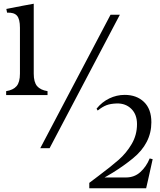

<svg xmlns="http://www.w3.org/2000/svg" viewBox="-20 -795 861 1030"><path d="M13 -285V-306Q51 -312 69 -333Q87 -354 87 -400V-646Q87 -693 71 -711Q55 -729 18 -727L14 -747L101 -764L161 -775V-400Q161 -354 179 -333Q197 -312 235 -306V-285H147H101ZM573 -716H623L246 0H196ZM508 149Q576 98 617 62Q658 26 686.5 -22.5Q715 -71 715 -129Q715 -181 684.5 -211Q654 -241 607 -240Q573 -239 551 -230.5Q529 -222 504 -202L498 -212Q527 -248 566.5 -267Q606 -286 649 -286Q713 -286 752.5 -248Q792 -210 792 -139Q792 -26 692.5 55Q593 136 463 197H459V186ZM459 186 523 157H656Q701 157 733 128Q765 99 783 55L799 59L775 167L764 215H459Z"/></svg>

Font: RL Madena Variable
Style: Regular
Weight: 400
Designer: I Kadek Wantara Putra
Foundry: Roughlines ID
Version: Version 1.000;Glyphs 3.1.2 (3151)